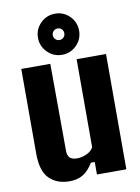

<svg xmlns="http://www.w3.org/2000/svg" viewBox="-94 -912 718 984"><g transform="rotate(-10 265.5 -419.5)"><path d="M188 10Q122 10 82.5 -29.2Q43 -68.5 43 -159V-600H194L196 -146Q196 -122 208 -110.5Q220 -99 247 -99Q271 -99 296.2 -110.8Q321.5 -122.5 331 -142V-600H484V0H331V-65H311Q286.5 -24.5 257.2 -7.2Q228 10 188 10ZM262 -635Q218 -635 186.5 -666.5Q155 -698 155 -742Q155 -786.5 186.5 -817.8Q218 -849 262 -849Q306.5 -849 337.8 -817.8Q369 -786.5 369 -742Q369 -698 337.8 -666.5Q306.5 -635 262 -635ZM262 -712Q275 -712 283.5 -720.8Q292 -729.5 292 -742Q292 -755 283.5 -763.5Q275 -772 262 -772Q249.5 -772 240.8 -763.5Q232 -755 232 -742Q232 -729.5 240.8 -720.8Q249.5 -712 262 -712Z"/></g></svg>

Font: Big Shoulders Text Thin Black
Style: Regular
Weight: 900
Version: Version 2.002